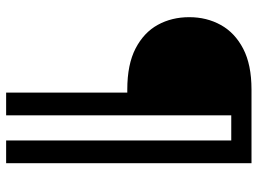

<svg xmlns="http://www.w3.org/2000/svg" viewBox="-127 -613 840 626"><g transform="rotate(90 293.0 -300.0)"><path d="M282 100V-295H272Q190 -295 138 -322Q86 -349 61 -394.5Q36 -440 36 -497Q36 -554 61.5 -600Q87 -646 139 -673Q191 -700 272 -700H512V100H438V-634H356V100Z"/></g></svg>

Font: Firefly Display
Style: Regular
Weight: 400
Designer: Colophon Foundry, Jonny Pinhorn
Foundry: Colophon Foundry
Version: Version 1.200; ttfautohint (v1.8.3)